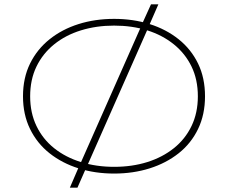

<svg xmlns="http://www.w3.org/2000/svg" viewBox="-20 -787 1051 885"><path d="M337 78H302L346 -24L351 -34L632 -669L636 -679L676 -767H710L668 -671L664 -661L382 -23L377 -13ZM506 13Q418 13 342 -11Q266 -35 208.5 -80.5Q151 -126 118.5 -192.5Q86 -259 86 -343Q86 -428 118.5 -494Q151 -560 208.5 -606Q266 -652 342 -676Q418 -700 506 -700Q594 -700 670 -676Q746 -652 803.5 -606Q861 -560 893 -494Q925 -428 925 -343Q925 -259 893 -192.5Q861 -126 803.5 -80.5Q746 -35 670 -11Q594 13 506 13ZM506 -18Q589 -18 659 -40Q729 -62 781.5 -104Q834 -146 863 -206.5Q892 -267 892 -343Q892 -420 863 -480Q834 -540 781.5 -582.5Q729 -625 659 -647Q589 -669 506 -669Q424 -669 353 -647Q282 -625 229.5 -582.5Q177 -540 148 -480Q119 -420 119 -343Q119 -267 148 -206.5Q177 -146 229.5 -104Q282 -62 353 -40Q424 -18 506 -18Z"/></svg>

Font: BioRhyme SemiExpanded ExtraLight
Style: Regular
Weight: 250
Width: 6
Designer: Aoife Mooney
Foundry: Aoife Mooney Type
Version: Version 1.600;gftools[0.9.33]